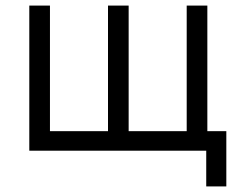

<svg xmlns="http://www.w3.org/2000/svg" viewBox="-20 -540 861 688"><path d="M719 128H791V-70H723V-520H649V-70H441V-520H367V-70H159V-520H85V0H719Z"/></svg>

Font: Fixel Text Regular
Style: Regular
Weight: 400
Width: 4
Designer: AlfaBravo + MacPaw
Foundry: Kyrylo Tkachov, Marchela Mozhyna, Serhii Makarenko, Maria Weinstein, Zakhar Kryvoshyya
Version: Version 1.211